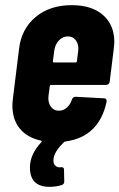

<svg xmlns="http://www.w3.org/2000/svg" viewBox="-20 -542 463 744"><path d="M392 -213H178Q176 -213 174.5 -211.5Q173 -210 173 -208L168 -171Q165 -146 176.5 -129.5Q188 -113 208 -113Q226 -113 239.5 -125.5Q253 -138 259 -157Q263 -167 273 -167L384 -161Q389 -161 391.5 -157.5Q394 -154 393 -148Q379 -81 339.5 -42Q300 -3 235 6Q233 6 229 8Q187 48 187 79Q187 94 195.5 101Q204 108 216 106H219Q228 106 228 115L229 161Q229 172 219 175Q198 182 172 182Q96 182 96 107Q96 56 140 9Q144 5 139 3Q85 -9 56.5 -44Q28 -79 28 -134Q28 -142 30 -160L54 -354Q63 -430 118 -476Q173 -522 258 -522Q336 -522 379.5 -483.5Q423 -445 423 -379Q423 -372 421 -354L405 -225Q404 -220 400.5 -216.5Q397 -213 392 -213ZM190 -344 185 -305Q185 -300 189 -300H273Q275 -300 276.5 -301.5Q278 -303 278 -305L283 -344Q286 -369 274.5 -385Q263 -401 243 -401Q223 -401 208 -385Q193 -369 190 -344Z"/></svg>

Font: Barlow Condensed
Style: Bold Italic
Weight: 700
Width: 3
Italic angle: -7°
Designer: Jeremy Tribby
Foundry: Tribby Type
Version: Version 1.408